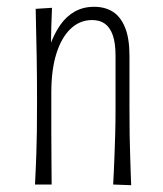

<svg xmlns="http://www.w3.org/2000/svg" viewBox="-20 -543 479 565"><path d="M366 2 313 0Q314 -17 315 -39Q316 -61 317 -87.5Q318 -114 319 -147.5Q320 -181 320 -222Q320 -250 320 -278Q320 -306 320 -331.5Q320 -357 320 -379Q320 -416 312 -439Q304 -462 289 -473Q274 -484 251 -484Q215 -484 188 -458.5Q161 -433 146 -385.5Q131 -338 131 -271L103 -247Q103 -292 109 -333.5Q115 -375 127 -409Q139 -443 157 -469Q175 -495 200 -509Q225 -523 257 -523Q289 -523 312 -508.5Q335 -494 348 -462Q361 -430 361 -379Q361 -350 361 -329.5Q361 -309 361 -286Q361 -263 361 -225Q361 -180 361.5 -146.5Q362 -113 363 -86.5Q364 -60 364.5 -38.5Q365 -17 366 2ZM83 0Q84 -20 85 -42Q86 -64 87 -92Q88 -120 88.5 -157.5Q89 -195 89 -247Q89 -316 88 -373.5Q87 -431 86 -469Q85 -507 85 -517L133 -520Q132 -501 131 -465.5Q130 -430 130 -381.5Q130 -333 131 -271Q131 -202 131 -150.5Q131 -99 131.5 -63Q132 -27 132 0Z"/></svg>

Font: Truculenta ExtraLight
Style: Regular
Weight: 250
Version: Version 1.002